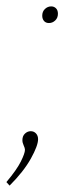

<svg xmlns="http://www.w3.org/2000/svg" viewBox="-47 -462 237 600"><path d="M49 -52Q59 -52 65.5 -45Q72 -38 72 -27Q72 -7 49.5 33.5Q27 74 -17 118L-27 107Q5 69 18 43Q31 17 31 6Q31 1 27 -7.5Q23 -16 23 -24Q23 -37 31 -44.5Q39 -52 49 -52ZM85 -413Q85 -426 93.5 -434Q102 -442 113 -442Q122 -442 128 -436Q134 -430 134 -419Q134 -406 125.5 -398Q117 -390 106 -390Q96 -390 90.5 -396.5Q85 -403 85 -413Z"/></svg>

Font: Bitter Pro Thin
Style: Italic
Weight: 250
Italic angle: -9°
Designer: Sol Matas, and Bitter project Authors
Foundry: Sol Matas
Version: Version 1.010